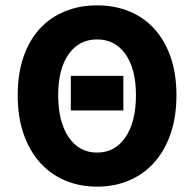

<svg xmlns="http://www.w3.org/2000/svg" viewBox="-20 -684 724 716"><path d="M244 -272V-401H440V-272ZM342 12Q276 12 221.5 -11.5Q167 -35 128 -79Q89 -123 67.5 -186Q46 -249 46 -329Q46 -409 67.5 -471.5Q89 -534 128 -576.5Q167 -619 221.5 -641.5Q276 -664 342 -664Q408 -664 462.5 -641.5Q517 -619 556 -576Q595 -533 616.5 -470.5Q638 -408 638 -329Q638 -249 616.5 -186Q595 -123 556 -79Q517 -35 462.5 -11.5Q408 12 342 12ZM342 -115Q409 -115 448 -172.5Q487 -230 487 -329Q487 -427 448 -482Q409 -537 342 -537Q275 -537 236 -482Q197 -427 197 -329Q197 -230 236 -172.5Q275 -115 342 -115Z"/></svg>

Font: TT Toshiba Sans
Style: Bold
Weight: 700
Designer: Paul D. Hunt
Foundry: Toshiba Corporation
Version: Version 2.020;PS 2.000;hotconv 1.0.86;makeotf.lib2.5.63406